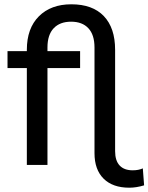

<svg xmlns="http://www.w3.org/2000/svg" viewBox="-20 -768 691 894"><path d="M651 95 645 16C631.7 22 616 25 598 25C571.3 25 551 17.5 537 2.5C523 -12.5 516 -34.7 516 -64V-536C516 -604 498.5 -656.3 463.5 -693C428.5 -729.7 378 -748 312 -748C248.7 -748 198.3 -729.3 161 -692C123.7 -654.7 105 -602.7 105 -536V-530H15V-451H105V0H201V-451H353V-530H201V-547C201 -586.3 210.7 -616.2 230 -636.5C249.3 -656.8 276.3 -667 311 -667C345.7 -667 372.5 -656.8 391.5 -636.5C410.5 -616.2 420 -586.3 420 -547V-55C420 -3.7 434.2 36 462.5 64C490.8 92 530.7 106 582 106C604 106 627 102.3 651 95Z"/></svg>

Font: ICO Headline
Style: Regular
Weight: 500
Designer: Julieta Ulanovsky
Foundry: Julieta Ulanovsky
Version: Version 7.200